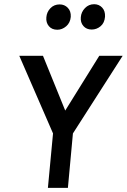

<svg xmlns="http://www.w3.org/2000/svg" viewBox="-20 -916 618 936"><path d="M213.5 0 238.5 -265.5 74 -644H189.5L298 -377L464 -644H578L335.5 -265.5L311 0ZM259.5 -771Q233 -771 218.2 -788.5Q203.5 -806 206 -832Q208 -857.5 225.8 -876Q243.5 -894.5 271 -894.5Q294.5 -894.5 310.5 -878Q326.5 -861.5 325 -834Q322.5 -805 302.8 -788Q283 -771 259.5 -771ZM427 -772Q401.5 -772 386.5 -789.2Q371.5 -806.5 374 -832.5Q376 -857.5 394.2 -876.5Q412.5 -895.5 439 -895.5Q462.5 -895.5 478 -879Q493.5 -862.5 492 -834.5Q489.5 -804 470.2 -788Q451 -772 427 -772Z"/></svg>

Font: Karla SemiBold
Style: Italic
Weight: 600
Italic angle: -8°
Designer: Jonathan Pinhorn
Version: Version 2.004;gftools[0.9.33]